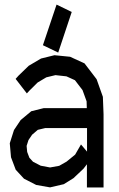

<svg xmlns="http://www.w3.org/2000/svg" viewBox="-20 -851 528 852"><path d="M436.5 -421.4 439.5 -343.8V-19H365.7V-122.1L350.6 -102.5L306.2 -60.5L263.2 -33.7L202.1 -19.5L140.6 -30.3L86.4 -58.1L49.8 -97.7L28.8 -153.3L23.4 -215.3L42 -273.9L71.8 -318.4L118.7 -357.4L173.8 -371.1H365.2L364.3 -401.4L346.2 -451.2L312.5 -495.1L274.9 -512.2L226.1 -517.6L185.5 -507.8L147 -484.9L109.9 -448.2L99.1 -436.5L49.3 -501L62.5 -515.6L107.4 -559.1L162.1 -591.3L221.7 -606L291 -599.1L355 -569.8L408.7 -499.5ZM339.4 -210 366.2 -178.2V-282.7H180.7L147.9 -274.9L122.6 -253.4L106.4 -229.5L98.1 -203.6L100.6 -176.8L110.4 -150.9L126.5 -133.3L160.6 -115.7L202.1 -107.9L242.7 -115.2L275.4 -133.8L313.5 -165ZM170.4 -650.4 231 -830.6 298.3 -797.9 238.3 -617.7Z"/></svg>

Font: Gap Sans
Style: Regular
Weight: 400
Designer: Alexandre Liziard and Étienne Ozeray
Foundry: Interstices.io
Version: Version 1.6.1 - December 3. 2014